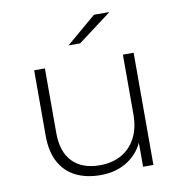

<svg xmlns="http://www.w3.org/2000/svg" viewBox="-81 -801 832 880"><g transform="rotate(-10 334.5 -360.5)"><path d="M318 4Q251 4 202 -20.5Q153 -45 126.5 -94.5Q100 -144 100 -217V-522H150V-221Q150 -133 195 -87Q240 -41 322 -41Q381 -41 424 -66Q467 -91 490 -136.5Q513 -182 513 -244V-522H563V0H515V-145L522 -128Q499 -67 445.5 -31.5Q392 4 318 4ZM275 -607 414 -725H486L329 -607Z"/></g></svg>

Font: Modern
Style: Regular
Weight: 300
Designer: Julieta Ulanovsky
Foundry: Julieta Ulanovsky
Version: Version 8.000